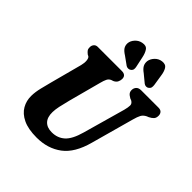

<svg xmlns="http://www.w3.org/2000/svg" viewBox="-249 -1097 1271 1271"><g transform="rotate(45 386.0 -461.5)"><path d="M499.5 -233.5 583 -530Q590.5 -558.5 590.8 -576.8Q591 -595 571.5 -606L558.5 -611Q539 -622 531.8 -632.2Q524.5 -642.5 525 -658.5Q525.5 -675.5 537 -687.8Q548.5 -700 571.5 -700H733.5Q753 -700 762.5 -689.5Q772 -679 772 -662.5Q772 -641.5 761.5 -630.2Q751 -619 732 -609.5L719.5 -604.5Q697 -593.5 687.2 -575.2Q677.5 -557 668.5 -523.5L586 -225Q552 -98 479 -43.5Q406 11 303 11Q223.5 11 174.8 -12.5Q126 -36 103.8 -75Q81.5 -114 82.5 -160.5Q83 -196.5 93.5 -238.8Q104 -281 113 -315.5L172 -537.5Q178.5 -562.5 176.5 -583.8Q174.5 -605 164.5 -612L153.5 -617.5Q139 -629 133.5 -637.8Q128 -646.5 128.5 -662Q128.5 -677.5 138.2 -688.8Q148 -700 164.5 -700H389.5Q430 -700 429.5 -663.5Q429 -648.5 422.2 -635Q415.5 -621.5 397.5 -613L382.5 -608Q366.5 -601 358.8 -585.2Q351 -569.5 344 -542L283.5 -315.5Q271.5 -269.5 265 -238.5Q258.5 -207.5 258 -183Q257 -134.5 280.8 -109.5Q304.5 -84.5 349 -84.5Q403 -84.5 439.8 -117.8Q476.5 -151 499.5 -233.5ZM596 -860 607.5 -786.5Q609 -774.5 607.2 -764.8Q605.5 -755 595.5 -747Q587 -740 576 -740.5Q565 -741 557 -747.5L503 -792Q479 -809 469.8 -826Q460.5 -843 463 -865.5Q467 -889.5 486.5 -909.8Q506 -930 533.5 -933.5Q565.5 -937.5 578.5 -916.2Q591.5 -895 596 -860ZM422.5 -860 438 -787.5Q440.5 -776.5 439.2 -766.5Q438 -756.5 429 -748.5Q420 -741 409 -740.8Q398 -740.5 389.5 -746L332.5 -787Q307.5 -802.5 296.8 -818.2Q286 -834 287 -856.5Q289 -880.5 308 -901.5Q327 -922.5 354.5 -927.5Q387 -934 401.2 -914.2Q415.5 -894.5 422.5 -860Z"/></g></svg>

Font: Fraunces 144pt S100
Style: Bold Italic
Weight: 700
Italic angle: -16°
Version: Version 1.000; ttfautohint (v1.8.3)